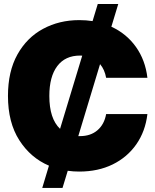

<svg xmlns="http://www.w3.org/2000/svg" viewBox="-20 -839 769 952"><path d="M189.5 92.8 222.7 -17.6Q131.8 -56.2 75.7 -143.8Q19.5 -231.4 19.5 -363.3Q19.5 -484.9 66.4 -568.8Q113.3 -652.8 193.6 -696Q273.9 -739.3 373 -739.3Q407.2 -739.3 439 -734.4L464.8 -819.3H566.4L532.2 -706.5Q606.9 -672.4 653.8 -606.7Q700.7 -541 710.9 -453.1H506.3Q499 -494.1 476.1 -521L368.2 -164.1Q372.6 -164.1 377 -164.1Q429.2 -164.1 463.1 -193.1Q497.1 -222.2 506.3 -273.4H710.9Q700.7 -187.5 655.8 -123.3Q610.8 -59.1 538.6 -23.7Q466.3 11.7 373 11.7Q343.8 11.7 315.9 7.8L290 92.8ZM277.8 -200.2 387.7 -563Q382.3 -563.5 377 -563.5Q303.2 -563.5 263.9 -511.2Q224.6 -459 224.6 -363.3Q224.6 -250.5 277.8 -200.2Z"/></svg>

Font: Inter Display Black
Style: Regular
Weight: 900
Designer: Rasmus Andersson
Foundry: rsms
Version: Version 4.000;git-a52131595